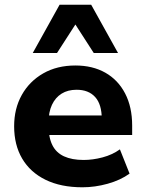

<svg xmlns="http://www.w3.org/2000/svg" viewBox="-20 -784 617 815"><path d="M330 11Q238 11 173 -21Q108 -53 74 -111Q40 -169 40 -248Q40 -323 72.5 -381Q105 -439 163.5 -472.5Q222 -506 300 -506Q373 -506 427 -475.5Q481 -445 511 -387.5Q541 -330 541 -251V-211H166V-294H426L412 -279Q412 -341 384 -372Q356 -403 305 -403Q268 -403 241.5 -386.5Q215 -370 200.5 -339Q186 -308 186 -263V-252Q186 -201 202 -168.5Q218 -136 251.5 -120.5Q285 -105 335 -105Q374 -105 415.5 -116Q457 -127 489 -150L530 -47Q491 -19 437 -4Q383 11 330 11ZM119 -559 233 -764H367L481 -559H378L300 -680L222 -559Z"/></svg>

Font: Nunito Sans 10pt ExtraBold
Style: Regular
Weight: 800
Designer: Vernon Adams
Foundry: Vernon Adams
Version: Version 3.101;gftools[0.9.27]